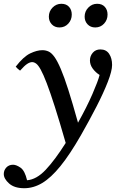

<svg xmlns="http://www.w3.org/2000/svg" viewBox="-106 -741 636 1014"><path d="M37 211Q87 207 135.5 155.5Q184 104 241 14Q208 -101 183.5 -177.5Q159 -254 141 -301Q123 -348 109.5 -372.5Q96 -397 85 -405Q74 -413 64 -413Q52 -413 37.5 -403.5Q23 -394 0 -368Q-7 -373 -12.5 -378Q-18 -383 -23 -389Q18 -442 53.5 -459Q89 -476 118 -476Q135 -476 150.5 -469Q166 -462 181.5 -440.5Q197 -419 215 -377Q233 -335 255 -266Q277 -197 306 -93Q352 -175 382 -244Q412 -313 420 -345Q398 -359 383.5 -379Q369 -399 369 -422Q369 -445 384 -462.5Q399 -480 424 -480Q455 -480 470.5 -456.5Q486 -433 486 -398Q486 -367 463.5 -309Q441 -251 403.5 -178Q366 -105 322 -28Q263 75 213 136.5Q163 198 117 225.5Q71 253 22 253Q-30 253 -58 228Q-86 203 -86 178Q-86 158 -72.5 143.5Q-59 129 -37 129Q-20 129 2.5 144.5Q25 160 37 211ZM208 -596Q183 -596 167.5 -612.5Q152 -629 152 -653Q152 -681 171.5 -701Q191 -721 218 -721Q244 -721 258.5 -705Q273 -689 273 -664Q273 -636 254.5 -616Q236 -596 208 -596ZM397 -596Q372 -596 356.5 -612.5Q341 -629 341 -653Q341 -681 360.5 -701Q380 -721 407 -721Q433 -721 447.5 -705Q462 -689 462 -664Q462 -636 443.5 -616Q425 -596 397 -596Z"/></svg>

Font: Tiro Devanagari Sanskrit
Style: Italic
Weight: 400
Italic angle: -11°
Designer: Devanagari: John Hudson & Fiona Ross, assisted by Paul Hanslow. Latin: John Hudson with Paul Hanslow, assisted by Kaja S
Foundry: Tiro Typeworks Ltd.
Version: Version 1.52